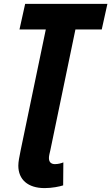

<svg xmlns="http://www.w3.org/2000/svg" viewBox="-20 -734 571 985"><path d="M209 231C247 231 286 223 304 217L305 99C296 103 279 108 262 108C246 108 231 101 231 77C231 65 235 51 238 38L367 -583H502L531 -714H109L80 -583H215L86 37C79 72 74 96 74 116C74 187 123 231 209 231Z"/></svg>

Font: Noto Sans Display SemiCondensed Extra
Style: Italic
Weight: 800
Width: 4
Italic angle: -12°
Designer: Monotype Design Team
Foundry: Monotype Imaging Inc.
Version: Version 1.900